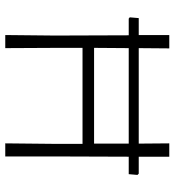

<svg xmlns="http://www.w3.org/2000/svg" viewBox="14 -694 679 748"><g transform="rotate(90 354.0 -319.5)"><path d="M168 -639 167 -520H539L538 -639H590V-520H656L661 -515L658 -481H590L589 -197V0H538L540 -194V-301H166V-197L167 0H116L118 -194L117 -481H52L47 -485L50 -520H116V-639ZM351 -346H539V-481H167L166 -346Z"/></g></svg>

Font: Alegreya Sans Light
Style: Regular
Weight: 300
Designer: Juan Pablo del Peral
Foundry: Huerta Tipografica
Version: Version 2.007